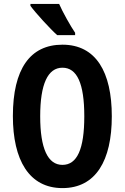

<svg xmlns="http://www.w3.org/2000/svg" viewBox="-20 -954 639 984"><path d="M283 -934H136V-924C162 -888 238 -805 273 -774H365V-786C343 -818 301 -892 283 -934ZM553 -358C553 -585 472 -725 300 -725C134 -725 46 -600 46 -359C46 -134 129 10 300 10C471 10 553 -131 553 -358ZM186 -358C186 -523 225 -607 300 -607C375 -607 412 -526 412 -358C412 -189 375 -109 300 -109C225 -109 186 -193 186 -358Z"/></svg>

Font: Noto Sans Tamil ExtraCondensed
Style: Bold
Weight: 700
Width: 2
Designer: Jelle Bosma - Monotype Design Team
Foundry: Monotype Imaging Inc.
Version: Version 2.004